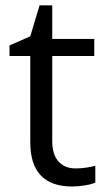

<svg xmlns="http://www.w3.org/2000/svg" viewBox="-20 -679 393 709"><path d="M258.8 -57.1Q280.3 -57.1 300.3 -60.3Q320.3 -63.5 332 -66.9V-4.9Q318.8 1.5 293.2 5.6Q267.6 9.8 247.1 9.8Q91.8 9.8 91.8 -153.8V-472.2H15.1V-511.2L91.8 -544.9L126 -659.2H172.9V-535.2H328.1V-472.2H172.9V-157.2Q172.9 -108.9 195.8 -83Q218.8 -57.1 258.8 -57.1Z"/></svg>

Font: Shl
Style: Regular
Weight: 400
Foundry: Saber Rastikerdar (saber.rastikerdar@gmail.com)
Version: Version 3.4.0